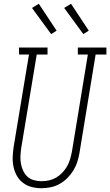

<svg xmlns="http://www.w3.org/2000/svg" viewBox="-20 -986 582 1014"><path d="M199 8Q172 8 147 1.5Q122 -5 102 -20Q82 -35 69.5 -57Q57 -79 51.5 -104.5Q46 -130 47 -156.5Q48 -183 52 -210L133 -698H81L80 -735H231V-698H174L92 -204Q89 -183 88 -162Q87 -141 90.5 -121.5Q94 -102 102.5 -84Q111 -66 125 -53Q139 -40 159 -34.5Q179 -29 200 -29Q220 -29 239.5 -33.5Q259 -38 277 -48.5Q295 -59 310 -75Q325 -91 335 -109Q345 -127 350.5 -146.5Q356 -166 360 -186L444 -698H391V-735H542V-698H485L400 -180Q396 -156 388.5 -132Q381 -108 367.5 -86Q354 -64 335.5 -45.5Q317 -27 294.5 -14.5Q272 -2 247.5 3Q223 8 199 8ZM420 -806 319 -944 355 -966 449 -824ZM250 -806 149 -944 185 -966 279 -824Z"/></svg>

Font: Iosevka Curly Slab Extralight
Style: Italic
Weight: 200
Italic angle: -9°
Monospace: yes
Designer: Belleve Invis
Foundry: Belleve Invis
Version: Version 22.1.2; ttfautohint (v1.8.4)